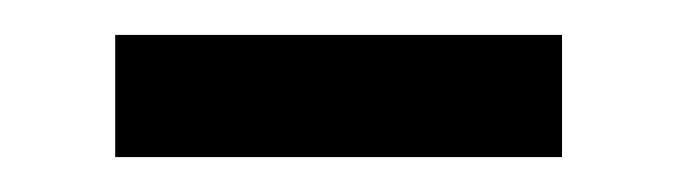

<svg xmlns="http://www.w3.org/2000/svg" viewBox="-20 -335 387 110"><path d="M46 -245H302V-315H46Z"/></svg>

Font: Source Han Sans HK
Style: Regular
Weight: 400
Designer: Ryoko NISHIZUKA 西塚涼子 (kana, bopomofo & ideographs); Paul D. Hunt (Latin, Greek & Cyrillic); Sandoll Communications 산돌커뮤니
Foundry: Adobe
Version: Version 2.000;hotconv 1.0.107;makeotfexe 2.5.65593